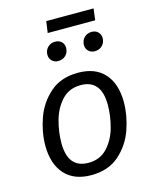

<svg xmlns="http://www.w3.org/2000/svg" viewBox="-126 -934 828 1031"><g transform="rotate(-15 288.0 -419.0)"><path d="M54 -205Q54 -279 81 -355.5Q108 -432 168.5 -485Q229 -538 324 -538Q420 -538 471 -481Q522 -424 522 -322Q522 -249 495.5 -172Q469 -95 408.5 -41.5Q348 12 253 12Q157 12 105.5 -45.5Q54 -103 54 -205ZM435 -330Q435 -470 321 -470Q256 -470 215.5 -426Q175 -382 158 -319Q141 -256 141 -196Q141 -56 255 -56Q320 -56 360.5 -100Q401 -144 418 -207Q435 -270 435 -330ZM191 -673Q191 -698 207.5 -714.5Q224 -731 249 -731Q271 -731 284.5 -717.5Q298 -704 298 -684Q298 -659 281.5 -642.5Q265 -626 240 -626Q218 -626 204.5 -639.5Q191 -653 191 -673ZM394 -673Q394 -698 410.5 -714.5Q427 -731 452 -731Q474 -731 487.5 -717.5Q501 -704 501 -684Q501 -659 484.5 -642.5Q468 -626 443 -626Q421 -626 407.5 -639.5Q394 -653 394 -673ZM223 -786 232 -850H495L487 -786Z"/></g></svg>

Font: Fira Sans Book
Style: Italic
Weight: 350
Italic angle: -8°
Designer: bBox Type GmbH & Carrois Corporate GbR & Edenspiekermann AG
Foundry: bBox Type GmbH & Carrois Corporate GbR & Edenspiekermann AG
Version: Version 4.301